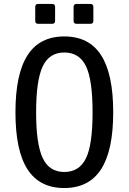

<svg xmlns="http://www.w3.org/2000/svg" viewBox="-20 -924 642 958"><path d="M170.4 -805.2Q155.8 -805.2 155.8 -819.8V-889.6Q155.8 -904.3 170.4 -904.3H240.2Q254.9 -904.3 254.9 -889.6V-819.8Q254.9 -805.2 240.2 -805.2ZM361.8 -805.2Q347.2 -805.2 347.2 -819.8V-889.6Q347.2 -904.3 361.8 -904.3H431.2Q445.8 -904.3 445.8 -889.6V-819.8Q445.8 -805.2 431.2 -805.2ZM300.3 14.2Q177.7 14.2 117.4 -78.9Q57.1 -171.9 57.1 -363.3Q57.1 -554.7 117.4 -648.4Q177.7 -742.2 300.8 -742.2Q424.3 -742.2 484.6 -648.4Q544.9 -554.7 544.9 -363.8Q544.9 -173.3 484.4 -79.6Q423.8 14.2 300.3 14.2ZM300.8 -65.9Q376 -65.9 409.2 -134.8Q441.9 -202.1 441.9 -363.8Q441.9 -524.9 409.2 -593.3Q376 -662.1 300.8 -662.1Q226.1 -662.1 193.4 -593.3Q160.2 -523.9 160.2 -363.8Q160.2 -204.1 193.4 -134.8Q226.1 -65.9 300.8 -65.9Z"/></svg>

Font: Hack
Style: Regular
Weight: 400
Monospace: yes
Designer: Christopher Simpkins
Foundry: Christopher Simpkins
Version: Version 2.019; ttfautohint (v1.4.1) -l 4 -r 80 -G 350 -x 0 -